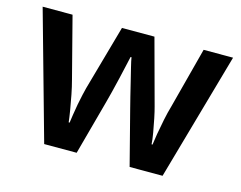

<svg xmlns="http://www.w3.org/2000/svg" viewBox="-81 -666 991 788"><g transform="rotate(15 415.0 -271.5)"><path d="M465 -233Q460 -252 453 -280.5Q446 -309 438.5 -340Q431 -371 424.5 -397Q418 -423 416 -437H412Q409 -423 403 -397Q397 -371 390 -340Q383 -309 375.5 -280Q368 -251 363 -232L300 0H162L10 -543H137L204 -284Q211 -258 217.5 -225Q224 -192 229 -161.5Q234 -131 236 -112H240Q242 -125 245 -146.5Q248 -168 252.5 -191.5Q257 -215 261.5 -235Q266 -255 269 -266L347 -543H485L560 -266Q565 -248 571 -219Q577 -190 582 -161Q587 -132 588 -113H592Q594 -130 599 -159.5Q604 -189 611 -223Q618 -257 626 -284L694 -543H819L665 0H525Z"/></g></svg>

Font: Noto Sans Hebrew SemiBold
Style: Regular
Weight: 600
Designer: Monotype Design Team
Foundry: Monotype Imaging Inc.
Version: Version 2.003